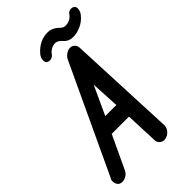

<svg xmlns="http://www.w3.org/2000/svg" viewBox="-258 -965 1054 1054"><g transform="rotate(-45 269.0 -438.0)"><path d="M421 -61V-55Q421 -52 420 -49Q417 -31 400.5 -16.5Q384 -2 363 -2Q348 -2 337 -12Q326 -22 325 -38L317 -230H183L93 -38Q86 -22 70.5 -12Q55 -2 39 -2Q18 -2 9 -16.5Q0 -31 2 -49L3 -54Q4 -57 7 -61L302 -691Q310 -706 325 -716Q340 -726 356 -726Q371 -726 381.5 -715.5Q392 -705 393 -691ZM398 -839Q400 -837 406.5 -833Q413 -829 428 -829Q443 -829 458.5 -837Q474 -845 485 -862Q496 -874 509 -874Q527 -874 534 -864.5Q541 -855 537 -837Q534 -823 524 -811Q503 -784 471 -769.5Q439 -755 411 -755Q376 -755 356 -778Q336 -801 318 -802Q300 -803 283.5 -793.5Q267 -784 256 -767Q243 -755 231 -755Q213 -755 206 -764Q199 -773 203 -792Q206 -806 216 -818Q239 -845 268 -859.5Q297 -874 331 -873Q365 -872 398 -839ZM313 -324 304 -491 227 -324Z"/></g></svg>

Font: VDS
Style: Italic
Weight: 400
Designer: artmaker
Foundry: artmaker
Version: Version 1.000 2009 initial release